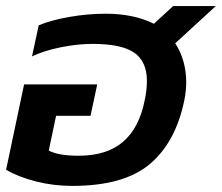

<svg xmlns="http://www.w3.org/2000/svg" viewBox="-22 -595 728 630"><path d="M-2 -38 57 -318H297L275 -215H162L138 -101Q169 -84 236 -84Q328 -84 381.5 -129.5Q435 -175 453 -267Q460 -299 460 -330Q460 -393 418.5 -422Q377 -451 282 -451Q233 -451 178 -440Q123 -429 83 -410L105 -512Q146 -529 206 -539.5Q266 -550 325 -550Q417 -550 483 -517L546 -575H686L553 -453Q589 -397 589 -325Q589 -297 583 -267Q555 -129 470 -57Q385 15 215 15Q154 15 96.5 0.5Q39 -14 -2 -38Z"/></svg>

Font: Prompt Medium
Style: Italic
Weight: 500
Italic angle: -12°
Designer: Katatrad Team
Foundry: CadsonDemak
Version: Version 1.001